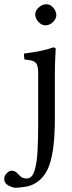

<svg xmlns="http://www.w3.org/2000/svg" viewBox="-75 -691 342 910"><path d="M92 -623Q92 -641 109 -656Q126 -671 144 -671Q164 -671 178 -654Q192 -637 192 -619Q192 -603 176.5 -587Q161 -571 140 -571Q122 -571 107 -587.5Q92 -604 92 -623ZM106 -340Q106 -369 101 -382.5Q96 -396 82 -401.5Q68 -407 41 -409Q40 -414 39 -423.5Q38 -433 39 -437Q91 -444 123 -451Q155 -458 176 -466Q189 -466 189 -459Q189 -459 188 -441Q187 -423 186 -396.5Q185 -370 185 -345V-134Q185 -40 176 19Q167 78 150.5 112Q134 146 110 165Q82 188 49 193.5Q16 199 0 199Q-14 199 -34.5 188.5Q-55 178 -55 156Q-55 142 -43 130Q-31 118 -23 118Q-6 118 4 127Q14 136 21 144Q32 155 52 155Q77 155 88.5 118.5Q100 82 103 24Q106 -34 106 -100Z"/></svg>

Font: Ponomar
Style: Regular
Weight: 400
Version: Version 1.301; ttfautohint (v1.8.4.7-5d5b)